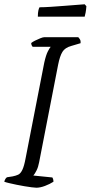

<svg xmlns="http://www.w3.org/2000/svg" viewBox="-27 -878 424 898"><path d="M143 0Q136 0 121 -2Q106 -4 87.5 -7Q69 -10 50 -14Q31 -18 16 -21.5Q1 -25 -7 -28Q-5 -36 -1.5 -41.5Q2 -47 6 -49L32 -53Q47 -56 58 -61Q69 -66 77.5 -83.5Q86 -101 93 -139L180 -585Q188 -621 197 -638Q206 -655 210 -659H126Q123 -662 121 -666.5Q119 -671 119 -677Q125 -682 137 -688Q149 -694 161.5 -699Q174 -704 180 -704H339Q343 -700 347 -693.5Q351 -687 350 -676L306 -663Q277 -655 265 -635.5Q253 -616 245 -576L156 -119Q152 -97 144 -81Q136 -65 129 -57L218 -48Q219 -47 221 -41.5Q223 -36 223 -28Q206 -17 183.5 -8.5Q161 0 143 0ZM150 -800Q150 -818 152.5 -829Q155 -840 158 -844Q179 -844 209.5 -846Q240 -848 272 -850.5Q304 -853 330 -855Q356 -857 369 -858L377 -849Q376 -833 373.5 -819.5Q371 -806 369 -800Z"/></svg>

Font: Texturina Medium 12pt Thin
Style: Italic
Weight: 250
Italic angle: -11°
Version: Version 1.002